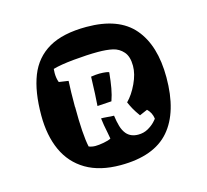

<svg xmlns="http://www.w3.org/2000/svg" viewBox="-89 -859 857 793"><g transform="rotate(-15 339.5 -463.0)"><path d="M343.8 -756.8Q481.4 -756.8 545.4 -681.9Q609.4 -606.9 609.4 -470.2Q609.4 -322.3 543 -245.4Q476.6 -168.5 333.5 -168.5Q245.1 -168.5 186 -203.4Q127 -238.3 98.1 -301.8Q69.3 -365.2 69.3 -451.7Q69.3 -552.7 95.7 -619.9Q122.1 -687 182.4 -721.9Q242.7 -756.8 343.8 -756.8ZM320.3 -285.6 315.9 -310.1Q307.6 -349.6 304.7 -376Q311 -376.5 334.5 -374.5Q338.9 -374 345.2 -373.5Q351.6 -373 359.4 -373Q362.8 -347.2 368.7 -326.9Q374.5 -306.6 386.2 -292.5Q404.3 -271.5 436.5 -271.5Q459.5 -271.5 477.8 -281.7Q496.1 -292 507.6 -304.2Q519 -316.4 519 -317.9Q515.6 -343.8 497.1 -361.3L463.4 -346.7Q447.8 -368.7 440.2 -382.6Q432.6 -396.5 425.8 -412.1Q450.7 -437 469.5 -477.1Q488.3 -517.1 488.3 -551.8Q488.3 -591.8 470.2 -612.3Q452.1 -632.8 425.8 -638.7Q399.4 -644.5 362.8 -644.5Q317.4 -644.5 258.8 -638.9Q200.2 -633.3 168.9 -624Q168 -613.3 168 -606.4Q168 -584 174.8 -566.4L215.3 -560.5Q212.9 -518.1 212.9 -449.7L213.4 -449.2Q213.4 -330.6 225.1 -277.3Q238.3 -272 253.4 -272Q267.6 -272 288.8 -275.9Q310.1 -279.8 320.3 -285.6ZM345.7 -556.6Q362.3 -556.6 373.8 -554.9Q385.3 -553.2 386.7 -551.3Q382.8 -512.2 377.9 -484.9Q373 -457.5 364.3 -433.1Q336.4 -430.7 303.7 -429.2Q307.1 -470.2 309.6 -553.2Q332.5 -556.6 345.7 -556.6Z"/></g></svg>

Font: Kavoon
Style: Regular
Weight: 400
Designer: Viktoriya Grabowska
Foundry: Viktoriya Grabowska
Version: Version 1.004; ttfautohint (v1.4.1)